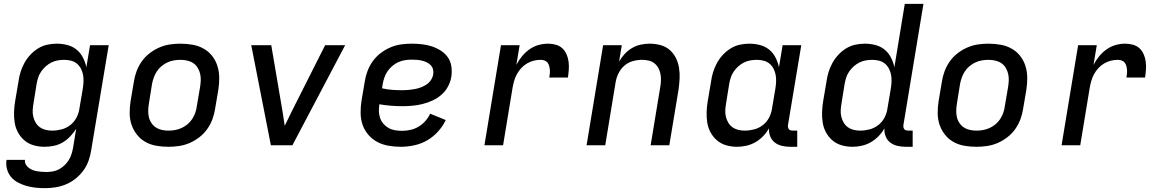

<svg xmlns="http://www.w3.org/2000/svg" viewBox="-20 -755 6040 998"><path d="M215 223Q190 223 165.5 220.5Q141 218 118 211.5Q95 205 74 194Q53 183 38 165.5Q23 148 16.5 124.5Q10 101 14 76H110Q108 89 114 99.5Q120 110 129 117Q138 124 149 128.5Q160 133 172 135Q184 137 196.5 138Q209 139 222 139Q238 139 255 136Q272 133 287.5 124.5Q303 116 316 103.5Q329 91 338 76Q347 61 352 45Q357 29 360 12L376 -86Q363 -65 345 -46Q327 -27 305.5 -14.5Q284 -2 259.5 3Q235 8 212 8Q183 8 156 0.5Q129 -7 108.5 -24Q88 -41 74.5 -65Q61 -89 56.5 -116.5Q52 -144 53 -173Q54 -202 59 -231L76 -331Q79 -355 86.5 -379.5Q94 -404 106.5 -427Q119 -450 137 -469.5Q155 -489 177.5 -503Q200 -517 225 -522.5Q250 -528 275 -528Q303 -528 330 -521Q357 -514 377.5 -497.5Q398 -481 410.5 -457Q423 -433 429 -406L448 -520H545L454 26Q450 53 440.5 80Q431 107 414 130.5Q397 154 373.5 173Q350 192 323.5 203Q297 214 269.5 218.5Q242 223 215 223ZM251 -76Q275 -76 300 -82.5Q325 -89 345.5 -105Q366 -121 378 -144.5Q390 -168 393 -192L410 -292Q413 -310 414 -328.5Q415 -347 412 -364.5Q409 -382 401 -397.5Q393 -413 380 -424Q367 -435 349.5 -439.5Q332 -444 314 -444Q297 -444 280 -441Q263 -438 247 -430Q231 -422 217.5 -410Q204 -398 193.5 -382.5Q183 -367 178 -350.5Q173 -334 170 -317L154 -217Q151 -200 150 -182.5Q149 -165 153 -148.5Q157 -132 165.5 -117.5Q174 -103 187.5 -93.5Q201 -84 217.5 -80Q234 -76 251 -76Z M855 8Q823 8 792 2.5Q761 -3 735.5 -17.5Q710 -32 691.5 -55.5Q673 -79 663.5 -107.5Q654 -136 654 -167.5Q654 -199 659 -231L676 -331Q680 -358 690 -385Q700 -412 717 -436Q734 -460 758 -478.5Q782 -497 809 -508.5Q836 -520 863.5 -524Q891 -528 918 -528Q950 -528 981 -522.5Q1012 -517 1038 -502.5Q1064 -488 1082.5 -464.5Q1101 -441 1110 -412.5Q1119 -384 1119.5 -352.5Q1120 -321 1115 -289L1098 -189Q1094 -162 1084 -135Q1074 -108 1057 -84Q1040 -60 1016 -41.5Q992 -23 965 -11.5Q938 0 910 4Q882 8 855 8ZM855 -76Q872 -76 889.5 -79Q907 -82 923.5 -89.5Q940 -97 954.5 -109Q969 -121 979 -136.5Q989 -152 995 -169Q1001 -186 1003 -203L1020 -303Q1023 -321 1023.5 -338.5Q1024 -356 1020 -372.5Q1016 -389 1007 -403.5Q998 -418 984.5 -427Q971 -436 953.5 -440Q936 -444 918 -444Q901 -444 883.5 -441Q866 -438 850 -430.5Q834 -423 819.5 -411Q805 -399 795 -383.5Q785 -368 779 -351Q773 -334 770 -317L754 -217Q751 -199 750.5 -181.5Q750 -164 753.5 -147.5Q757 -131 766.5 -116.5Q776 -102 789.5 -93Q803 -84 820 -80Q837 -76 855 -76Z M1388 0 1286 -520H1390L1449 -173Q1452 -155 1454.5 -137Q1457 -119 1460 -101Q1469 -119 1477.5 -137Q1486 -155 1495 -173L1670 -520H1774L1500 0Z M2063 8Q2031 8 1999.5 2.5Q1968 -3 1941.5 -17Q1915 -31 1895 -54Q1875 -77 1865 -105.5Q1855 -134 1854.5 -166.5Q1854 -199 1859 -231L1876 -331Q1880 -358 1890 -385Q1900 -412 1917 -436Q1934 -460 1958 -478.5Q1982 -497 2009 -508.5Q2036 -520 2063.5 -524Q2091 -528 2119 -528Q2146 -528 2173 -525Q2200 -522 2224.5 -514Q2249 -506 2271 -492Q2293 -478 2307.5 -457.5Q2322 -437 2326 -410.5Q2330 -384 2326 -356Q2322 -331 2309 -306Q2296 -281 2274.5 -262.5Q2253 -244 2228 -232.5Q2203 -221 2177 -214.5Q2151 -208 2124.5 -205.5Q2098 -203 2073 -203Q2042 -203 2011.5 -205.5Q1981 -208 1952 -213Q1949 -195 1949.5 -176.5Q1950 -158 1956 -141Q1962 -124 1973.5 -111Q1985 -98 2000 -89.5Q2015 -81 2033.5 -78Q2052 -75 2070 -75Q2092 -75 2114 -80Q2136 -85 2155.5 -96.5Q2175 -108 2190.5 -125.5Q2206 -143 2216 -164L2297 -131Q2282 -99 2256.5 -71Q2231 -43 2199.5 -25Q2168 -7 2132.5 0.5Q2097 8 2063 8ZM2073 -286Q2088 -286 2104 -287.5Q2120 -289 2136 -292Q2152 -295 2167 -300.5Q2182 -306 2196.5 -315.5Q2211 -325 2220 -339Q2229 -353 2232 -369Q2234 -383 2230.5 -395.5Q2227 -408 2218 -417Q2209 -426 2197 -431.5Q2185 -437 2172.5 -440Q2160 -443 2146 -444Q2132 -445 2118 -445Q2101 -445 2083.5 -442Q2066 -439 2049.5 -431.5Q2033 -424 2018.5 -411.5Q2004 -399 1994 -384Q1984 -369 1978 -352Q1972 -335 1969 -317L1966 -296Q1991 -290 2018 -288Q2045 -286 2073 -286Z M2498 0 2584 -520H2681L2664 -418Q2676 -441 2693 -462Q2710 -483 2732 -498.5Q2754 -514 2779 -521Q2804 -528 2829 -528Q2849 -528 2869 -522.5Q2889 -517 2903 -504Q2917 -491 2925 -472.5Q2933 -454 2935.5 -434Q2938 -414 2936.5 -393Q2935 -372 2932 -352H2835Q2837 -362 2838 -372.5Q2839 -383 2838 -393Q2837 -403 2834.5 -412.5Q2832 -422 2826 -429.5Q2820 -437 2810.5 -440.5Q2801 -444 2791 -444Q2772 -444 2754 -439.5Q2736 -435 2719 -425Q2702 -415 2688.5 -400Q2675 -385 2666 -368Q2657 -351 2652 -333Q2647 -315 2644 -297L2595 0Z M3029 0 3115 -520H3212L3198 -435Q3210 -456 3227 -474.5Q3244 -493 3265.5 -505.5Q3287 -518 3310.5 -523Q3334 -528 3357 -528Q3386 -528 3413.5 -520.5Q3441 -513 3461 -495.5Q3481 -478 3493 -454Q3505 -430 3509.5 -402.5Q3514 -375 3512.5 -346.5Q3511 -318 3507 -289L3459 0H3362L3412 -303Q3415 -320 3415.5 -337.5Q3416 -355 3413 -371Q3410 -387 3402 -401.5Q3394 -416 3381.5 -426Q3369 -436 3352 -440Q3335 -444 3318 -444Q3294 -444 3270 -437.5Q3246 -431 3226.5 -414.5Q3207 -398 3195.5 -375Q3184 -352 3180 -328L3126 0Z M3812 8Q3783 8 3756 0.5Q3729 -7 3708.5 -24Q3688 -41 3674.5 -65Q3661 -89 3656.5 -116.5Q3652 -144 3653 -173Q3654 -202 3659 -231L3676 -331Q3679 -355 3686.5 -379.5Q3694 -404 3706.5 -427Q3719 -450 3737 -469.5Q3755 -489 3777.5 -503Q3800 -517 3825 -522.5Q3850 -528 3875 -528Q3903 -528 3930 -521Q3957 -514 3977.5 -497.5Q3998 -481 4010.5 -457Q4023 -433 4029 -406L4048 -520H4145L4076 -106Q4075 -100 4076 -94Q4077 -88 4080.5 -83.5Q4084 -79 4089.5 -77.5Q4095 -76 4101 -76H4124V8H4087Q4065 8 4044 3Q4023 -2 4007 -14.5Q3991 -27 3983.5 -46.5Q3976 -66 3977 -88Q3965 -66 3946.5 -47Q3928 -28 3906 -15.5Q3884 -3 3859.5 2.5Q3835 8 3812 8ZM3851 -76Q3875 -76 3900 -82.5Q3925 -89 3945.5 -105Q3966 -121 3978 -144.5Q3990 -168 3993 -192L4010 -292Q4013 -310 4014 -328.5Q4015 -347 4012 -364.5Q4009 -382 4001 -397.5Q3993 -413 3980 -424Q3967 -435 3949.5 -439.5Q3932 -444 3914 -444Q3897 -444 3880 -441Q3863 -438 3847 -430Q3831 -422 3817.5 -410Q3804 -398 3793.5 -382.5Q3783 -367 3778 -350.5Q3773 -334 3770 -317L3754 -217Q3751 -200 3750 -182.5Q3749 -165 3753 -148.5Q3757 -132 3765.5 -117.5Q3774 -103 3787.5 -93.5Q3801 -84 3817.5 -80Q3834 -76 3851 -76Z M4412 8Q4383 8 4356 0.5Q4329 -7 4308.5 -24Q4288 -41 4274.5 -65Q4261 -89 4256.5 -116.5Q4252 -144 4253 -173Q4254 -202 4259 -231L4276 -331Q4279 -355 4286.5 -379.5Q4294 -404 4306.5 -427Q4319 -450 4337 -469.5Q4355 -489 4377.5 -503Q4400 -517 4425 -522.5Q4450 -528 4475 -528Q4503 -528 4530 -521Q4557 -514 4577.5 -497.5Q4598 -481 4610.5 -457Q4623 -433 4629 -406L4683 -735H4780L4676 -106Q4675 -100 4676 -94Q4677 -88 4680.5 -83.5Q4684 -79 4689.5 -77.5Q4695 -76 4701 -76H4724V8H4687Q4665 8 4644 3Q4623 -2 4607 -14.5Q4591 -27 4583.5 -46.5Q4576 -66 4577 -88Q4565 -66 4546.5 -47Q4528 -28 4506 -15.5Q4484 -3 4459.5 2.5Q4435 8 4412 8ZM4451 -76Q4475 -76 4500 -82.5Q4525 -89 4545.5 -105Q4566 -121 4578 -144.5Q4590 -168 4593 -192L4610 -292Q4613 -310 4614 -328.5Q4615 -347 4612 -364.5Q4609 -382 4601 -397.5Q4593 -413 4580 -424Q4567 -435 4549.5 -439.5Q4532 -444 4514 -444Q4497 -444 4480 -441Q4463 -438 4447 -430Q4431 -422 4417.5 -410Q4404 -398 4393.5 -382.5Q4383 -367 4378 -350.5Q4373 -334 4370 -317L4354 -217Q4351 -200 4350 -182.5Q4349 -165 4353 -148.5Q4357 -132 4365.5 -117.5Q4374 -103 4387.5 -93.5Q4401 -84 4417.5 -80Q4434 -76 4451 -76Z M5055 8Q5023 8 4992 2.5Q4961 -3 4935.5 -17.5Q4910 -32 4891.5 -55.5Q4873 -79 4863.5 -107.5Q4854 -136 4854 -167.5Q4854 -199 4859 -231L4876 -331Q4880 -358 4890 -385Q4900 -412 4917 -436Q4934 -460 4958 -478.5Q4982 -497 5009 -508.5Q5036 -520 5063.5 -524Q5091 -528 5118 -528Q5150 -528 5181 -522.5Q5212 -517 5238 -502.5Q5264 -488 5282.5 -464.5Q5301 -441 5310 -412.5Q5319 -384 5319.5 -352.5Q5320 -321 5315 -289L5298 -189Q5294 -162 5284 -135Q5274 -108 5257 -84Q5240 -60 5216 -41.5Q5192 -23 5165 -11.5Q5138 0 5110 4Q5082 8 5055 8ZM5055 -76Q5072 -76 5089.5 -79Q5107 -82 5123.5 -89.5Q5140 -97 5154.5 -109Q5169 -121 5179 -136.5Q5189 -152 5195 -169Q5201 -186 5203 -203L5220 -303Q5223 -321 5223.5 -338.5Q5224 -356 5220 -372.5Q5216 -389 5207 -403.5Q5198 -418 5184.5 -427Q5171 -436 5153.5 -440Q5136 -444 5118 -444Q5101 -444 5083.5 -441Q5066 -438 5050 -430.5Q5034 -423 5019.5 -411Q5005 -399 4995 -383.5Q4985 -368 4979 -351Q4973 -334 4970 -317L4954 -217Q4951 -199 4950.5 -181.5Q4950 -164 4953.5 -147.5Q4957 -131 4966.5 -116.5Q4976 -102 4989.5 -93Q5003 -84 5020 -80Q5037 -76 5055 -76Z M5498 0 5584 -520H5681L5664 -418Q5676 -441 5693 -462Q5710 -483 5732 -498.5Q5754 -514 5779 -521Q5804 -528 5829 -528Q5849 -528 5869 -522.5Q5889 -517 5903 -504Q5917 -491 5925 -472.5Q5933 -454 5935.5 -434Q5938 -414 5936.5 -393Q5935 -372 5932 -352H5835Q5837 -362 5838 -372.5Q5839 -383 5838 -393Q5837 -403 5834.5 -412.5Q5832 -422 5826 -429.5Q5820 -437 5810.5 -440.5Q5801 -444 5791 -444Q5772 -444 5754 -439.5Q5736 -435 5719 -425Q5702 -415 5688.5 -400Q5675 -385 5666 -368Q5657 -351 5652 -333Q5647 -315 5644 -297L5595 0Z"/></svg>

Font: Iosevka Medium Extended
Style: Italic
Weight: 500
Width: 7
Italic angle: -9°
Monospace: yes
Designer: Belleve Invis
Foundry: Belleve Invis
Version: Version 32.5.0; ttfautohint (v1.8.4)